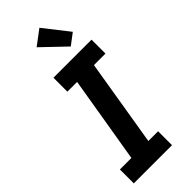

<svg xmlns="http://www.w3.org/2000/svg" viewBox="-312 -1031 1073 1073"><g transform="rotate(-45 225.0 -494.0)"><path d="M29 0V-110H120L206 -625H129V-735H430V-625H339L254 -110H331V0ZM321 -790 183 -922 271 -988 387 -840Z"/></g></svg>

Font: Iosevka Etoile XBdObl
Style: Regular
Weight: 800
Italic angle: -9°
Designer: Belleve Invis
Foundry: Belleve Invis
Version: Version 15.5.2; ttfautohint (v1.8.4)